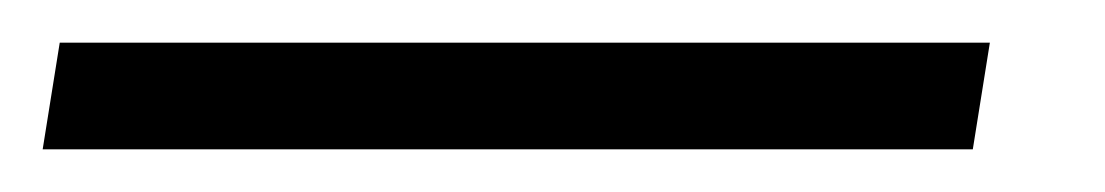

<svg xmlns="http://www.w3.org/2000/svg" viewBox="-62 -20 518 90"><path d="M402 0 394 50H-42L-34 0Z"/></svg>

Font: Exo 2 Light
Style: Italic
Weight: 300
Italic angle: -8°
Designer: Natanael Gama
Foundry: Natanael Gama
Version: Version 2.010